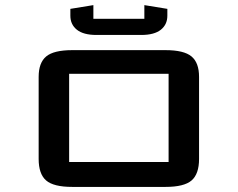

<svg xmlns="http://www.w3.org/2000/svg" viewBox="-20 -734 934 754"><path d="M637.2 -699.2V-672.4Q637.2 -637.7 611.6 -617.2Q585.9 -596.7 534.7 -596.7H358.9Q307.6 -596.7 282 -617.2Q256.3 -637.7 256.3 -672.4V-699.2L346.7 -713.9V-660.2H546.9V-713.9ZM761.7 -109.9Q761.7 -50.8 732.4 -25.4Q703.1 0 629.9 0H263.7Q190.4 0 161.1 -25.4Q131.8 -50.8 131.8 -109.9V-432.1Q131.8 -487.8 161.6 -512.5Q191.4 -537.1 263.7 -537.1H629.9Q702.1 -537.1 731.9 -512.5Q761.7 -487.8 761.7 -432.1ZM642.1 -444.3H251.5V-97.7H642.1Z"/></svg>

Font: Squarish Sans CT
Style: Regular
Weight: 400
Version: Version 0.9